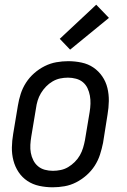

<svg xmlns="http://www.w3.org/2000/svg" viewBox="-20 -788 540 816"><path d="M204 8Q175 8 147 2Q119 -4 96.5 -19Q74 -34 59 -56.5Q44 -79 37 -106Q30 -133 30.5 -161.5Q31 -190 36 -219L56 -339Q60 -364 68 -389Q76 -414 90.5 -436.5Q105 -459 125.5 -477Q146 -495 170 -507Q194 -519 219.5 -523.5Q245 -528 270 -528Q299 -528 327 -522Q355 -516 377 -501Q399 -486 414.5 -463.5Q430 -441 436.5 -414Q443 -387 442.5 -358.5Q442 -330 437 -301L418 -181Q413 -156 405 -131Q397 -106 382.5 -83.5Q368 -61 347.5 -43Q327 -25 303.5 -13Q280 -1 254.5 3.5Q229 8 204 8ZM205 -62Q221 -62 238 -65.5Q255 -69 270 -78Q285 -87 298 -100Q311 -113 319.5 -128Q328 -143 333 -159.5Q338 -176 341 -192L361 -312Q364 -330 364.5 -347.5Q365 -365 362 -381.5Q359 -398 352 -413Q345 -428 332.5 -438.5Q320 -449 303 -453.5Q286 -458 269 -458Q252 -458 235.5 -454.5Q219 -451 203.5 -442Q188 -433 175.5 -420Q163 -407 154 -392Q145 -377 140 -360.5Q135 -344 133 -328L113 -208Q110 -190 109 -172.5Q108 -155 111 -138.5Q114 -122 121.5 -107Q129 -92 141.5 -81.5Q154 -71 170.5 -66.5Q187 -62 205 -62ZM278 -577 234 -623 389 -768 443 -712Z"/></svg>

Font: Iosevka SS04
Style: Italic
Weight: 400
Italic angle: -9°
Monospace: yes
Designer: Belleve Invis
Foundry: Belleve Invis
Version: Version 19.0.0; ttfautohint (v1.8.4)